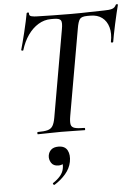

<svg xmlns="http://www.w3.org/2000/svg" viewBox="-61 -699 729 1021"><g transform="rotate(-5 303.5 -189.0)"><path d="M123 0Q121 0 121 -6Q121 -12 123 -12Q158 -12 176.5 -17Q195 -22 204 -37Q213 -52 218 -81L299 -544Q306 -581 298.5 -592.5Q291 -604 261 -604H245Q210 -604 178.5 -585Q147 -566 123 -532Q99 -498 85 -452Q84 -449 78.5 -450.5Q73 -452 74 -454Q78 -468 84.5 -492.5Q91 -517 98 -546Q105 -575 111 -602.5Q117 -630 120 -647Q122 -650 127.5 -649.5Q133 -649 132 -646Q130 -631 145 -628Q160 -625 171 -625Q208 -624 257.5 -623Q307 -622 354 -622Q414 -622 455 -623.5Q496 -625 530 -625Q558 -625 573.5 -629.5Q589 -634 596 -650Q598 -653 603 -652.5Q608 -652 607 -648Q603 -633 596.5 -605.5Q590 -578 583.5 -548Q577 -518 572 -492.5Q567 -467 565 -454Q564 -451 558 -451.5Q552 -452 553 -456Q562 -500 552.5 -533.5Q543 -567 518.5 -585.5Q494 -604 456 -604H440Q409 -604 399.5 -591Q390 -578 384 -542L303 -81Q298 -52 301 -37Q304 -22 321 -17Q338 -12 374 -12Q376 -12 376 -6Q376 0 374 0Q349 0 317.5 -1Q286 -2 248 -2Q213 -2 181 -1Q149 0 123 0ZM189 275Q185 277 181.5 272.5Q178 268 182 265Q205 250 220 232.5Q235 215 239 195Q244 172 237.5 161.5Q231 151 222 149L254 134Q255 155 246 165Q237 175 218 175Q191 175 179.5 156.5Q168 138 171 118Q174 99 187.5 87Q201 75 226 75Q261 75 274 99.5Q287 124 280 161Q273 196 248 225Q223 254 189 275Z"/></g></svg>

Font: Cormorant SemiBold
Style: Italic
Weight: 600
Italic angle: -10°
Designer: Christian Thalmann (Catharsis Fonts)
Foundry: Catharsis Fonts
Version: Version 4.000